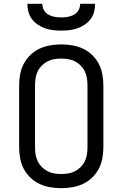

<svg xmlns="http://www.w3.org/2000/svg" viewBox="-20 -975 640 1003"><path d="M300 8Q271 8 242 3Q213 -2 187 -14Q161 -26 139.5 -46.5Q118 -67 104.5 -92.5Q91 -118 85.5 -147Q80 -176 80 -205V-530Q80 -559 85.5 -588Q91 -617 104.5 -642.5Q118 -668 139.5 -688.5Q161 -709 187 -721Q213 -733 242 -738Q271 -743 300 -743Q329 -743 358 -738Q387 -733 413 -721Q439 -709 460.5 -688.5Q482 -668 495.5 -642.5Q509 -617 514.5 -588Q520 -559 520 -530V-205Q520 -176 514.5 -147Q509 -118 495.5 -92.5Q482 -67 460.5 -46.5Q439 -26 413 -14Q387 -2 358 3Q329 8 300 8ZM300 -66Q319 -66 337 -69Q355 -72 371.5 -80.5Q388 -89 401.5 -102.5Q415 -116 423 -132.5Q431 -149 434 -167.5Q437 -186 437 -205V-530Q437 -549 434 -567.5Q431 -586 423 -602.5Q415 -619 401.5 -632.5Q388 -646 371.5 -654.5Q355 -663 337 -666Q319 -669 300 -669Q281 -669 263 -666Q245 -663 228.5 -654.5Q212 -646 198.5 -632.5Q185 -619 177 -602.5Q169 -586 166 -567.5Q163 -549 163 -530V-205Q163 -186 166 -167.5Q169 -149 177 -132.5Q185 -116 198.5 -102.5Q212 -89 228.5 -80.5Q245 -72 263 -69Q281 -66 300 -66ZM300 -815Q279 -815 257.5 -817.5Q236 -820 216 -827Q196 -834 178 -846Q160 -858 147 -875Q134 -892 128.5 -913Q123 -934 123 -955H201Q201 -938 209.5 -922.5Q218 -907 233 -898.5Q248 -890 265.5 -887Q283 -884 300 -884Q317 -884 334.5 -887Q352 -890 367 -898.5Q382 -907 390.5 -922.5Q399 -938 399 -955H477Q477 -934 471.5 -913Q466 -892 453 -875Q440 -858 422 -846Q404 -834 384 -827Q364 -820 342.5 -817.5Q321 -815 300 -815Z"/></svg>

Font: R Plex Mono
Style: Regular
Weight: 400
Monospace: yes
Designer: Belleve Invis
Foundry: Belleve Invis
Version: Version 31.8.0